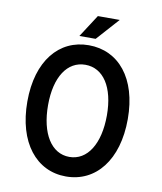

<svg xmlns="http://www.w3.org/2000/svg" viewBox="-91 -893 822 977"><g transform="rotate(10 320.5 -404.0)"><path d="M316 12C470 12 576 -118 576 -330C576 -541 470 -666 316 -666C163 -666 57 -541 57 -330C57 -118 163 12 316 12ZM316 -89C223 -89 164 -183 164 -330C164 -476 223 -565 316 -565C409 -565 468 -476 468 -330C468 -183 409 -89 316 -89ZM448 -820H335L260 -704H344Z"/></g></svg>

Font: Falling Sky
Style: Condensed
Weight: 400
Designer: Paul D. Hunt
Foundry: Adobe Systems Incorporated
Version: Version 1.02